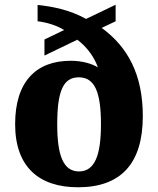

<svg xmlns="http://www.w3.org/2000/svg" viewBox="-20 -782 668 812"><path d="M310 10C489 10 584 -88 584 -291C584 -467 520 -584 410 -664L469 -692V-762L344 -702C274 -741 199 -755 139 -761V-692C174 -688 218 -676 251 -655L168 -615V-547L307 -614C351 -581 380 -537 394 -497C372 -511 331 -525 279 -525C132 -525 44 -436 44 -257C44 -76 145 10 310 10ZM314 -57C247 -57 222 -126 222 -256C222 -396 247 -455 313 -455C381 -455 407 -392 407 -256C407 -126 381 -57 314 -57Z"/></svg>

Font: Noto Serif Gurmukhi ExtraBold
Style: Regular
Weight: 800
Designer: Vaibhav Singh and the Monotype Design Team
Foundry: Monotype Imaging Inc.
Version: Version 2.004